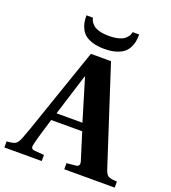

<svg xmlns="http://www.w3.org/2000/svg" viewBox="-186 -1013 1007 1130"><g transform="rotate(20 317.5 -448.0)"><path d="M160.2 -896H201.2Q202.1 -885.3 208 -874.8Q213.9 -864.3 226.6 -852.8Q239.3 -841.3 264.6 -834.2Q290 -827.1 325.2 -827.1Q360.4 -827.1 385.7 -834.2Q411.1 -841.3 423.8 -852.8Q436.5 -864.3 442.4 -874.8Q448.2 -885.3 449.2 -896H490.2Q490.2 -871.6 486.6 -851.6Q482.9 -831.5 472.2 -811.3Q461.4 -791 443.6 -777.3Q425.8 -763.7 395.8 -754.9Q365.7 -746.1 325.2 -746.1Q284.7 -746.1 254.6 -754.9Q224.6 -763.7 206.8 -777.3Q189 -791 178.2 -811.3Q167.5 -831.5 163.8 -851.6Q160.2 -871.6 160.2 -896ZM191.9 -293.9H354L275.9 -553.2H272.9ZM-27.8 0V-38.1Q12.7 -40.5 26.9 -49.6Q41 -58.6 53.2 -89.8Q64 -116.7 78.4 -158Q92.8 -199.2 113 -258.8Q133.3 -318.4 146 -355L262.2 -691.9H388.2L585 -85.9Q594.7 -55.7 609.1 -47.4Q623.5 -39.1 663.1 -38.1V0H347.2V-38.1L404.8 -43.9Q432.6 -46.4 421.9 -80.1L370.1 -246.1H175.8Q136.7 -119.1 127.9 -79.1Q123 -62.5 126.7 -53.5Q130.4 -44.4 146 -43L206.1 -38.1V0Z"/></g></svg>

Font: Linguistics Pro
Style: Bold
Weight: 700
Designer: Stefan Peev, Context Ltd
Foundry: Stefan Peev, Context Ltd
Version: Version 001.000